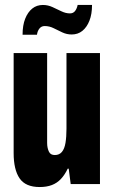

<svg xmlns="http://www.w3.org/2000/svg" viewBox="-20 -742 462 774"><path d="M140 12Q83 12 59 -23Q35 -58 35 -125V-528H170V-166Q170 -155 172 -146Q174 -137 177.5 -130Q181 -123 187 -120Q193 -117 201 -117Q219 -117 229.5 -129.5Q240 -142 244 -166Q248 -190 248 -223V-528H383V0H265L257 -62H253Q241 -37 225.5 -20.5Q210 -4 189 4Q168 12 140 12ZM71 -602Q71 -640 81.5 -666.5Q92 -693 110 -707.5Q128 -722 153 -722Q173 -722 191.5 -713.5Q210 -705 227.5 -696.5Q245 -688 262 -688Q275 -688 282.5 -697.5Q290 -707 293 -722H351Q351 -685 340.5 -658.5Q330 -632 312 -617.5Q294 -603 269 -603Q249 -603 231 -611.5Q213 -620 196 -628.5Q179 -637 160 -637Q147 -637 139 -627Q131 -617 129 -602Z"/></svg>

Font: Archivo ExtraCondensed ExtraBold
Style: Regular
Weight: 800
Width: 2
Designer: Hector Gatti
Foundry: Omnibus-Type
Version: Version 2.001